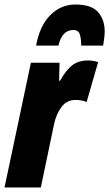

<svg xmlns="http://www.w3.org/2000/svg" viewBox="-32 -831 484 851"><path d="M-12 0H149L207 -278Q216 -323 239.5 -355.5Q263 -388 303 -388Q330 -388 352 -379L403 -556Q380 -563 358 -563Q316 -563 288.5 -542Q261 -521 234 -473H230L232 -553H105ZM128 -629H227Q243 -698 293 -698Q316 -698 322 -678Q328 -658 328 -629H425Q428 -646 430 -662Q432 -678 432 -692Q432 -744 402.5 -777.5Q373 -811 302 -811Q238 -811 191 -764Q144 -717 128 -629Z"/></svg>

Font: Noto Sans Display Condensed Black
Style: Italic
Weight: 900
Width: 3
Italic angle: -192°
Designer: Monotype Design Team
Foundry: Monotype Imaging Inc.
Version: Version 1.900